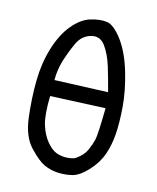

<svg xmlns="http://www.w3.org/2000/svg" viewBox="-110 -814 721 883"><g transform="rotate(15 250.0 -372.5)"><path d="M249 -7.8Q214.8 -9.8 184.6 -23.4Q154.3 -37.1 110.4 -83.5Q66.4 -129.9 55.7 -217.8Q44.9 -305.7 45.9 -389.6Q46.9 -473.6 69.3 -547.4Q91.8 -621.1 130.4 -667.5Q168.9 -713.9 212.9 -727.1Q256.8 -740.2 290 -735.4Q323.2 -730.5 363.3 -676.8Q403.3 -623 428.7 -537.6Q454.1 -452.1 460 -376.5Q465.8 -300.8 461.9 -247.6Q458 -194.3 442.4 -149.4Q426.8 -104.5 389.6 -64Q352.5 -23.4 319.3 -14.6Q286.1 -5.9 249 -7.8ZM315.4 -96.7Q346.7 -118.2 359.4 -146.5Q372.1 -174.8 377.9 -199.2Q383.8 -223.6 385.7 -350.6L125 -338.9Q123 -247.1 136.7 -203.1Q150.4 -159.2 174.8 -129.9Q199.2 -100.6 223.6 -91.8Q248 -83 276.9 -85.4Q305.7 -87.9 315.4 -96.7ZM377.9 -424.8Q362.3 -485.4 345.7 -539.6Q329.1 -593.8 302.7 -629.9Q276.4 -666 234.9 -654.3Q193.4 -642.6 173.8 -600.6Q154.3 -558.6 139.6 -512.2Q125 -465.8 125 -415Z"/></g></svg>

Font: JasonHandwriting2
Style: Regular
Weight: 400
Version: Version 1.05.10